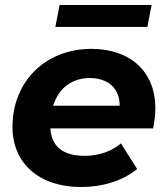

<svg xmlns="http://www.w3.org/2000/svg" viewBox="-20 -742 668 770"><path d="M588 -722H219L202 -634H571ZM603 -309C603 -453 504 -546 347 -546C160 -546 30 -413 30 -233C30 -87 137 8 305 8C387 8 468 -14 530 -64L465 -167C428 -135 376 -117 321 -117C232 -117 187 -154 182 -227H594C599 -252 603 -280 603 -309ZM340 -429C412 -429 460 -389 460 -318H193C214 -385 265 -429 340 -429Z"/></svg>

Font: AWKNG-Font
Style: Bold Italic
Weight: 700
Italic angle: -11.3°
Designer: Awakening Church
Foundry: Awakening Church
Version: Version 1.700;PS 001.700;hotconv 1.0.88;makeotf.lib2.5.64775